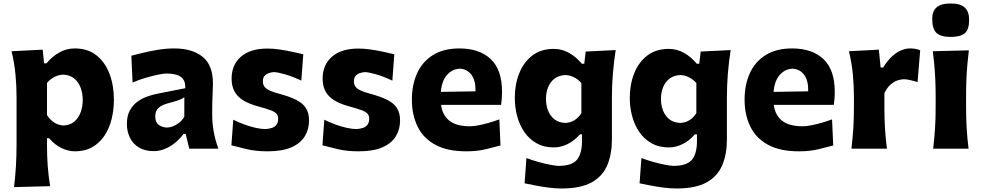

<svg xmlns="http://www.w3.org/2000/svg" viewBox="-20 -855 5645 1104"><path d="M344.6 -133.3Q315.4 -135.1 291.7 -150.6Q268.1 -166 250.3 -193.4V-378.4Q269.7 -401.2 294.3 -413.2Q318.8 -425.3 343.3 -425.8Q381 -424.3 405.9 -404.3Q430.8 -384.3 443.3 -351.8Q455.7 -319.3 455.7 -279.6Q455.7 -242.2 443.8 -209.4Q431.8 -176.6 407.3 -155.8Q382.8 -135.1 344.6 -133.3ZM60.7 220.9 268.2 215.5Q258.6 155.8 254.5 100.5Q250.3 45.2 250.3 -17.4V-60.5H261.9Q295.6 -21.6 334.5 -3.3Q373.4 15.1 411.1 15.1Q468.4 15.1 510.5 -8.9Q552.6 -32.9 580.3 -74.3Q608.1 -115.7 621.5 -169.2Q634.9 -222.7 634.9 -281.2Q634.9 -364.7 609.4 -431.5Q583.8 -498.2 533.9 -537.4Q483.9 -576.5 409.8 -576.5Q362 -576.5 320.6 -553.1Q279.1 -529.8 247.4 -490.7H233.6L225.3 -569.5L46.4 -560.4Q62.7 -493 68.9 -427.6Q75.2 -362.1 75.2 -298.2V-27Q75.2 42.8 71.5 102Q67.9 161.1 60.7 220.9Z M941.4 -121.7Q913.4 -121.7 893.1 -136.7Q872.7 -151.7 872.7 -186.5Q872.7 -210.3 883.7 -225.2Q894.7 -240.1 912.4 -248.7Q930 -257.3 949.9 -262.2Q980.1 -269.9 997.2 -275.6Q1014.3 -281.2 1023.8 -286.2Q1033.4 -291.2 1040 -295.9L1039.7 -183.6Q1027.7 -163.6 1010.3 -149.7Q993 -135.9 974.8 -128.8Q956.5 -121.7 941.4 -121.7ZM864.6 14Q898.6 14 930.8 0.1Q963.1 -13.8 990 -36.6Q1016.9 -59.4 1035.3 -85.1H1047.7L1068.2 0H1235.7Q1216.1 -53.7 1208.2 -101.9Q1200.2 -150.1 1200.2 -192.9V-237.6Q1200.2 -268.7 1202.3 -307.9Q1204.4 -347.2 1204.4 -374.5Q1204.4 -481.3 1144.4 -528.9Q1084.5 -576.5 982.3 -576.5Q936.5 -576.5 890 -569Q843.4 -561.5 803.1 -551.7Q762.9 -541.8 735.2 -534.7L742.4 -380.5Q778.2 -396 817.5 -407.6Q856.9 -419.1 888.8 -425.6Q920.6 -432.1 934.2 -432.1Q970.4 -432.1 995.6 -424.8Q1020.8 -417.5 1033.7 -399.1Q1046.5 -380.7 1045.1 -347.7L883.5 -315.9Q859.2 -311.2 829.3 -300.9Q799.3 -290.7 772.1 -271.6Q745 -252.6 727.3 -221Q709.6 -189.5 709.6 -141.8Q709.6 -99.1 726.9 -63.6Q744.1 -28.2 778.5 -7.1Q812.8 14 864.6 14Z M1518.9 15.1Q1602.9 15.1 1655.3 -7.8Q1707.7 -30.8 1732.3 -70.9Q1757 -111 1757 -162.1Q1757 -205.7 1738.8 -234Q1720.5 -262.2 1681.8 -281.5Q1643.1 -300.8 1581.2 -317.1Q1529.6 -331.1 1510.6 -346.2Q1491.5 -361.3 1491.5 -387Q1491.5 -408 1501.6 -419Q1511.7 -430 1526.1 -434.7Q1540.5 -439.5 1553.4 -440.4Q1574.2 -440.4 1617.5 -428.1Q1660.8 -415.9 1712.6 -391.4L1723.8 -542.8Q1701 -548.5 1665.6 -556.2Q1630.2 -564 1591.1 -569.9Q1552.1 -575.8 1517.7 -575.8Q1419.1 -575.8 1365.4 -529Q1311.7 -482.1 1311.7 -402.7Q1311.7 -359.4 1328.7 -328.7Q1345.7 -298 1379.8 -277.4Q1413.9 -256.8 1464.7 -243.2Q1508 -231.4 1533 -222.4Q1557.9 -213.4 1568.7 -202.3Q1579.4 -191.2 1579.4 -173Q1579.4 -150.6 1569.6 -137.7Q1559.7 -124.8 1543.3 -119.5Q1526.9 -114.1 1507.3 -112.8Q1481.9 -112.8 1450.1 -120Q1418.3 -127.1 1385 -139.3Q1351.7 -151.5 1321.3 -166.5L1310.5 -19.5Q1345.1 -10.7 1397.2 2.2Q1449.4 15.1 1518.9 15.1Z M2042.3 15.1Q2126.3 15.1 2178.7 -7.8Q2231.1 -30.8 2255.8 -70.9Q2280.4 -111 2280.4 -162.1Q2280.4 -205.7 2262.2 -234Q2244 -262.2 2205.2 -281.5Q2166.5 -300.8 2104.7 -317.1Q2053.1 -331.1 2034 -346.2Q2015 -361.3 2015 -387Q2015 -408 2025.1 -419Q2035.2 -430 2049.6 -434.7Q2064 -439.5 2076.8 -440.4Q2097.7 -440.4 2141 -428.1Q2184.2 -415.9 2236 -391.4L2247.2 -542.8Q2224.4 -548.5 2189 -556.2Q2153.6 -564 2114.6 -569.9Q2075.5 -575.8 2041.2 -575.8Q1942.5 -575.8 1888.8 -529Q1835.1 -482.1 1835.1 -402.7Q1835.1 -359.4 1852.1 -328.7Q1869.1 -298 1903.2 -277.4Q1937.3 -256.8 1988.1 -243.2Q2031.4 -231.4 2056.4 -222.4Q2081.4 -213.4 2092.1 -202.3Q2102.9 -191.2 2102.9 -173Q2102.9 -150.6 2093 -137.7Q2083.2 -124.8 2066.7 -119.5Q2050.3 -114.1 2030.8 -112.8Q2005.4 -112.8 1973.6 -120Q1941.7 -127.1 1908.4 -139.3Q1875.2 -151.5 1844.7 -166.5L1834 -19.5Q1868.5 -10.7 1920.7 2.2Q1972.8 15.1 2042.3 15.1Z M2660.8 15.1Q2725.1 15.1 2773.8 2.9Q2822.6 -9.3 2857.9 -18.7L2851.2 -168.6Q2823.2 -158.2 2791.7 -149Q2760.1 -139.8 2731.4 -134.4Q2702.8 -128.9 2682.8 -128.9Q2604 -128.9 2563.7 -161.1Q2523.4 -193.4 2516.3 -252H2861.2Q2863.6 -269.2 2865.2 -286.8Q2866.7 -304.4 2866.7 -327Q2866.7 -453.8 2801.9 -515.1Q2737.1 -576.5 2621.3 -576.5Q2530.9 -576.5 2470.1 -538.7Q2409.2 -501 2378.7 -434.6Q2348.3 -368.2 2348.3 -281.9Q2348.3 -195.1 2380.8 -128.1Q2413.2 -61 2482.3 -22.9Q2551.3 15.1 2660.8 15.1ZM2714 -329.9 2515 -326.7Q2519.9 -387.7 2549 -422.6Q2578.1 -457.5 2623.2 -460.1Q2666.2 -458 2690.9 -424.6Q2715.7 -391.1 2714 -329.9Z M3208.5 228.8Q3173.3 228.8 3133.1 223.6Q3092.8 218.3 3056.6 211.1Q3020.3 203.9 2996.4 199.1L3007 53.7Q3041.2 66.7 3078.8 77.1Q3116.4 87.4 3147.3 93.1Q3178.2 98.8 3191.2 98.8Q3267.6 98.8 3297 64Q3326.3 29.1 3326.3 -43.1V-82.4H3314.8Q3280.6 -43.8 3241.8 -25.6Q3203 -7.3 3164.7 -7.3Q3107.9 -7.3 3065.6 -31.1Q3023.3 -54.9 2995.4 -95.3Q2967.4 -135.7 2953.8 -186.7Q2940.1 -237.6 2940.1 -292Q2940.1 -369 2965.4 -433Q2990.7 -497.1 3040.6 -535.5Q3090.5 -573.9 3164.2 -573.9Q3211.6 -573.9 3252.7 -550.5Q3293.8 -527.2 3325.4 -488.6H3339.5L3347.8 -558.6L3520.2 -567.1Q3509.4 -498 3504 -430.6Q3498.5 -363.1 3498.5 -297.2V-53.4Q3498.5 30.4 3472.2 94.1Q3445.8 157.7 3382.5 193.3Q3319.2 228.8 3208.5 228.8ZM3230.3 -148.1Q3288.2 -150.7 3322.9 -204.1V-377.3Q3304.2 -398.8 3279.7 -410.9Q3255.2 -423 3231 -423.5Q3193.8 -422 3168.9 -403.1Q3144 -384.1 3131.7 -353.4Q3119.3 -322.8 3119.3 -285.5Q3119.3 -250.3 3131.3 -219.4Q3143.4 -188.5 3168.1 -169Q3192.7 -149.6 3230.3 -148.1Z M3869.6 228.8Q3834.5 228.8 3794.2 223.6Q3753.9 218.3 3717.7 211.1Q3681.5 203.9 3657.6 199.1L3668.1 53.7Q3702.3 66.7 3739.9 77.1Q3777.5 87.4 3808.4 93.1Q3839.4 98.8 3852.4 98.8Q3928.7 98.8 3958.1 64Q3987.5 29.1 3987.5 -43.1V-82.4H3975.9Q3941.7 -43.8 3902.9 -25.6Q3864.1 -7.3 3825.8 -7.3Q3769 -7.3 3726.7 -31.1Q3684.4 -54.9 3656.5 -95.3Q3628.6 -135.7 3614.9 -186.7Q3601.2 -237.6 3601.2 -292Q3601.2 -369 3626.5 -433Q3651.9 -497.1 3701.7 -535.5Q3751.6 -573.9 3825.4 -573.9Q3872.7 -573.9 3913.8 -550.5Q3954.9 -527.2 3986.5 -488.6H4000.7L4009 -558.6L4181.3 -567.1Q4170.6 -498 4165.1 -430.6Q4159.7 -363.1 4159.7 -297.2V-53.4Q4159.7 30.4 4133.3 94.1Q4106.9 157.7 4043.6 193.3Q3980.3 228.8 3869.6 228.8ZM3891.4 -148.1Q3949.4 -150.7 3984 -204.1V-377.3Q3965.3 -398.8 3940.8 -410.9Q3916.3 -423 3892.1 -423.5Q3855 -422 3830.1 -403.1Q3805.2 -384.1 3792.8 -353.4Q3780.4 -322.8 3780.4 -285.5Q3780.4 -250.3 3792.5 -219.4Q3804.5 -188.5 3829.2 -169Q3853.8 -149.6 3891.4 -148.1Z M4573.9 15.1Q4638.2 15.1 4686.9 2.9Q4735.7 -9.3 4771 -18.7L4764.3 -168.6Q4736.3 -158.2 4704.8 -149Q4673.2 -139.8 4644.5 -134.4Q4615.9 -128.9 4595.9 -128.9Q4517.1 -128.9 4476.8 -161.1Q4436.5 -193.4 4429.4 -252H4774.3Q4776.7 -269.2 4778.2 -286.8Q4779.8 -304.4 4779.8 -327Q4779.8 -453.8 4715 -515.1Q4650.2 -576.5 4534.3 -576.5Q4444 -576.5 4383.1 -538.7Q4322.3 -501 4291.8 -434.6Q4261.4 -368.2 4261.4 -281.9Q4261.4 -195.1 4293.9 -128.1Q4326.3 -61 4395.3 -22.9Q4464.4 15.1 4573.9 15.1ZM4627.1 -329.9 4428.1 -326.7Q4432.9 -387.7 4462.1 -422.6Q4491.2 -457.5 4536.3 -460.1Q4579.3 -458 4604 -424.6Q4628.7 -391.1 4627.1 -329.9Z M4875.8 0H5079.8Q5072.3 -59.7 5068.8 -114.9Q5065.3 -170.1 5065.3 -232.7V-319.8Q5081.2 -351.9 5101.1 -369.1Q5120.9 -386.2 5141.2 -392.8Q5161.5 -399.4 5178.4 -399.4Q5192.9 -399.4 5214.5 -394.3Q5236.2 -389.2 5256 -382.8L5271 -565.8Q5256.5 -572.3 5240.7 -574.4Q5224.9 -576.5 5212.6 -576.5Q5188.6 -576.5 5162.4 -565.9Q5136.1 -555.3 5109.7 -531.2Q5083.3 -507.2 5057.9 -466.5H5043.6L5033.4 -569.5L4861.3 -560.4Q4877.6 -493 4883.9 -427.6Q4890.1 -362.1 4890.1 -298.2V-242.4Q4890.1 -172.5 4886.5 -116.1Q4882.8 -59.7 4875.8 0Z M5345.7 0H5549.3Q5541.8 -59.7 5538.4 -116.1Q5535 -172.5 5535 -242.4V-298.2Q5535 -355.6 5536.9 -400.7Q5538.9 -445.8 5542.5 -485.4Q5546.1 -525.1 5550.9 -565.6L5343.9 -560.4Q5348.8 -520.7 5352.3 -481.8Q5355.8 -442.9 5357.9 -398.6Q5360 -354.3 5360 -298.2V-242.4Q5360 -172.5 5356.4 -116.1Q5352.7 -59.7 5345.7 0ZM5446.1 -642.7Q5502.9 -642.7 5527.8 -664.1Q5552.6 -685.5 5552.6 -741.5Q5552.6 -787.3 5527.8 -811.1Q5503.1 -835 5447.3 -835Q5390.6 -835 5365.5 -812.8Q5340.3 -790.7 5340.3 -747.9Q5340.3 -687.2 5365.5 -665Q5390.6 -642.7 5446.1 -642.7Z"/></svg>

Font: Pinar FD VF
Style: Regular
Weight: 300
Designer: Amin Abedi
Version: Version 2.000